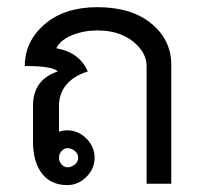

<svg xmlns="http://www.w3.org/2000/svg" viewBox="-20 -540 579 548"><path d="M468.8 -15.6H398.4V-351.6Q398.4 -390.6 359.4 -421.9Q320.3 -453.1 257.8 -453.1Q218.8 -453.1 185.5 -439.5Q152.3 -425.8 140.6 -402.3Q207 -390.6 230.5 -335.9Q191.4 -324.2 169.9 -298.8Q148.4 -273.4 148.4 -238.3V-164.1Q160.2 -168 171.9 -168Q203.1 -168 226.6 -144.5Q250 -121.1 250 -89.8Q250 -58.6 226.6 -35.2Q203.1 -11.7 171.9 -11.7Q125 -11.7 99.6 -44.9Q74.2 -78.1 74.2 -136.7V-238.3Q74.2 -312.5 144.5 -335.9Q132.8 -351.6 50.8 -351.6Q50.8 -421.9 107.4 -470.7Q164.1 -519.5 257.8 -519.5Q355.5 -519.5 412.1 -472.7Q468.8 -425.8 468.8 -355.5ZM171.9 -62.5Q183.6 -62.5 193.4 -70.3Q203.1 -78.1 203.1 -89.8Q203.1 -101.6 193.4 -109.4Q183.6 -117.2 171.9 -117.2Q164.1 -117.2 156.2 -109.4Q148.4 -101.6 148.4 -89.8Q148.4 -78.1 156.2 -70.3Q164.1 -62.5 171.9 -62.5Z"/></svg>

Font: 和音 by 宁静之雨，公众号njzyshare
Style: Regular
Weight: 400
Designer: Steve Matteson
Foundry: Ascender Corporation
Version: Version 6.00;June 8, 2018;FontCreator 11.0.0.2388 32-bit